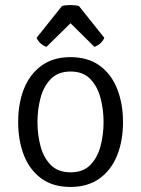

<svg xmlns="http://www.w3.org/2000/svg" viewBox="-20 -729 559 761"><path d="M467.5 -245.5Q467.5 -170.5 444 -112.5Q420.5 -54.5 374 -21.2Q327.5 12 259 12Q190 12 144 -21.5Q98 -55 75 -113.2Q52 -171.5 52 -245.5Q52 -319.5 75.2 -377.5Q98.5 -435.5 144.8 -469Q191 -502.5 259 -502.5Q328.5 -502.5 374.8 -469Q421 -435.5 444.2 -377.2Q467.5 -319 467.5 -245.5ZM128.5 -245.5Q128.5 -195.5 140.5 -150Q152.5 -104.5 181.2 -75.2Q210 -46 260 -46Q309.5 -46 338 -75.2Q366.5 -104.5 378.5 -150Q390.5 -195.5 390.5 -245.5Q390.5 -294.5 378.5 -340.2Q366.5 -386 338 -415.8Q309.5 -445.5 260 -445.5Q210 -445.5 181.2 -415.8Q152.5 -386 140.5 -340.2Q128.5 -294.5 128.5 -245.5ZM293 -705 393.5 -579Q387.5 -565.5 376.2 -556Q365 -546.5 354 -543.5L259.5 -637L164.5 -543.5Q153.5 -546.5 142.2 -556Q131 -565.5 125 -579L225.5 -705Q232 -707 241 -708Q250 -709 259.5 -709Q268.5 -709 277.5 -708Q286.5 -707 293 -705Z"/></svg>

Font: Signika
Style: Regular
Weight: 300
Designer: Anna Giedry
Foundry: Anna Giedry
Version: Version 2.000